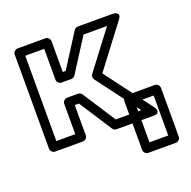

<svg xmlns="http://www.w3.org/2000/svg" viewBox="-132 -683 1005 1011"><g transform="rotate(-20 370.5 -177.0)"><path d="M288.8 -220H227.2C212.1 -220 202.2 -205.7 202.2 -195V-25H96V-503H202.2V-330C202.2 -314.9 216.5 -305 227.2 -305H282.2C290.8 -305 298.9 -309.7 303.3 -316.5L422.4 -503H554.2L394.3 -292.1C387.6 -283.2 387.7 -270.6 394.2 -262L572.1 -25H428.9L309.8 -208.6C305.1 -215.7 296.8 -220 288.8 -220ZM275.2 -170 394.3 13.6C398.7 20.3 406.8 25 415.3 25H622.1C671.4 25 642.1 -15 642.1 -15L445.5 -276.9L624.4 -512.9C654.2 -552.2 604.5 -553 604.5 -553H408.7C400.6 -553 392.2 -548.7 387.6 -541.5L268.5 -355H252.2V-528C252.2 -538.7 242.3 -553 227.2 -553H71C60.3 -553 46 -543.1 46 -528V0C46 10.7 55.9 25 71 25H227.2C237.9 25 252.2 15.1 252.2 0V-170ZM659.8 149H554.7V-75H659.8ZM684.8 199C695.5 199 709.8 189.1 709.8 174V-100C709.8 -110.7 699.9 -125 684.8 -125H529.7C519 -125 504.7 -115.1 504.7 -100V174C504.7 184.7 514.6 199 529.7 199Z"/></g></svg>

Font: Asimov
Style: WidOu
Weight: 500
Designer: Google
Version: Version 2.000980; 2014